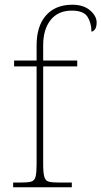

<svg xmlns="http://www.w3.org/2000/svg" viewBox="-20 -792 429 812"><path d="M283.7 -20V0H35.6V-20H67.9Q97.2 -20 111.8 -23.9Q127.4 -28.3 131.1 -47.6Q134.8 -66.9 134.8 -98.1V-511.2H39.6V-536.1H134.8V-600.1Q134.8 -682.1 174.8 -727.1Q214.8 -772 285.6 -772Q333.5 -772 361.1 -748Q388.7 -724.1 388.7 -696.8Q388.7 -677.2 381.3 -667.5Q373.5 -658.2 366.7 -658.2Q366.7 -694.8 350.1 -720.9Q333.5 -747.1 283.7 -747.1Q225.6 -747.1 194.1 -707.5Q162.6 -668 162.6 -600.1V-536.1H306.6V-511.2H162.6V-98.1Q162.6 -60.5 167.5 -44.4Q171.9 -27.8 185.8 -23.9Q199.7 -20 229.5 -20Z"/></svg>

Font: Koh Santepheap Thin
Style: Regular
Weight: 100
Designer: Danh Hong
Version: Version 2.002; ttfautohint (v1.8.3)